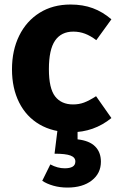

<svg xmlns="http://www.w3.org/2000/svg" viewBox="-20 -568 519 849"><path d="M291.8 -548Q346.6 -548 390.4 -531.8Q434.2 -515.6 472.6 -482.6L405.8 -390.4Q380.2 -409.8 355.8 -419Q331.4 -428.2 304.2 -428.2Q251 -428.2 223.6 -388.6Q196.2 -349 196.2 -262.2Q196.2 -177.2 223.7 -141.7Q251.2 -106.2 303 -106.2Q329.2 -106.2 351.6 -114.5Q374 -122.8 404.8 -142.6L472.6 -46Q395.2 16.8 294.8 16.8Q214.2 16.8 155.2 -17.5Q96.2 -51.8 64.6 -114.9Q33 -178 33 -261.4Q33 -345.4 64.9 -410.2Q96.8 -475 155.2 -511.5Q213.6 -548 291.8 -548ZM323 48.2Q375.2 54 400.7 79.6Q426.2 105.2 426.2 147Q426.2 198.6 385.8 230Q345.4 261.4 278.2 261.4Q244.8 261.4 215.7 253.1Q186.6 244.8 166.8 231.4L202.6 159Q234.4 176.2 266.2 176.2Q288.6 176.2 300.9 169.1Q313.2 162 313.2 145.8Q313.2 127.8 291.6 119.7Q270 111.6 221.2 111.6L237 -16H323Z"/></svg>

Font: Firava
Style: Regular
Weight: 400
Designer: Carrois Corporate & Edenspiekermann AG
Foundry: Greg Finn Gibson
Version: Version 5.000